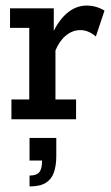

<svg xmlns="http://www.w3.org/2000/svg" viewBox="-20 -428 398 689"><path d="M21 0V-71H85V-328H16V-398H173V-287L163 -296Q187 -352 219.5 -380Q252 -408 291 -408Q325 -408 355 -390L324 -297Q310 -309 296 -314.5Q282 -320 269 -320Q240 -320 216.5 -300.5Q193 -281 179 -247V-71H253V0ZM86 241V202Q111 202 121 190Q131 178 131 148H86V67H182V132Q182 166 173.5 190.5Q165 215 144.5 228Q124 241 86 241Z"/></svg>

Font: Rokkitt Medium
Style: Regular
Weight: 500
Version: Version 3.103